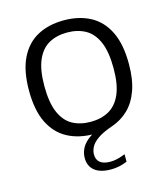

<svg xmlns="http://www.w3.org/2000/svg" viewBox="-119 -694 869 995"><g transform="rotate(-15 316.0 -197.0)"><path d="M354.5 207.5Q296.5 207.5 266.5 183.2Q236.5 159 236.5 116Q236.5 91.5 246.5 69Q256.5 46.5 278.5 27Q300.5 7.5 336 -8.5L337 7.5H316Q235 7.5 174.8 -24.5Q114.5 -56.5 81.2 -123.8Q48 -191 48 -297Q48 -403.5 81.5 -471Q115 -538.5 175.2 -570.5Q235.5 -602.5 316 -602.5Q396.5 -602.5 457 -570.5Q517.5 -538.5 550.8 -471Q584 -403.5 584 -297Q584 -214.5 563.2 -156.2Q542.5 -98 504.8 -61.5Q467 -25 416 -7.5Q364 10.5 336.2 30Q308.5 49.5 298 69.8Q287.5 90 287.5 110Q287.5 138.5 306 153.2Q324.5 168 361 168Q379 168 398 163.5Q417 159 441 149.5V189.5Q420.5 198 399 202.8Q377.5 207.5 354.5 207.5ZM316 -58Q372 -58 413.8 -81.2Q455.5 -104.5 478.5 -156.5Q501.5 -208.5 501.5 -295.5Q501.5 -384.5 478.5 -437.5Q455.5 -490.5 413.8 -513.8Q372 -537 316 -537Q260 -537 218.5 -514Q177 -491 154 -438.8Q131 -386.5 131 -299.5Q131 -210.5 153.8 -157.5Q176.5 -104.5 218 -81.2Q259.5 -58 316 -58Z"/></g></svg>

Font: Encode Sans SC Condensed Thin
Style: Regular
Weight: 400
Version: Version 3.002